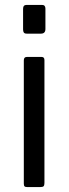

<svg xmlns="http://www.w3.org/2000/svg" viewBox="-20 -762 279 782"><path d="M161 -17Q161 -7 157.5 -3.5Q154 0 143 0H92Q83 0 80 -3Q77 -6 77 -14V-516Q77 -530 89 -530H150Q161 -530 161 -517ZM165 -644Q165 -625 147 -625H89Q80 -625 77 -629.5Q74 -634 74 -642V-726Q74 -742 88 -742H151Q165 -742 165 -727Z"/></svg>

Font: Libre Franklin
Style: Regular
Weight: 400
Designer: Pablo Impallari, Rodrigo Fuenzalida, Nhung Nguyen
Foundry: Impallari Type
Version: Version 3.000